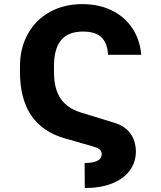

<svg xmlns="http://www.w3.org/2000/svg" viewBox="-20 -737 792 943"><path d="M479.5 20.5Q479.5 5.9 469.5 -2.7Q459.5 -11.2 433.6 -18.6L297.9 -57.6Q78.1 -120.6 78.1 -383.8V-411.1Q78.1 -500.5 116.7 -570.1Q155.3 -639.6 224.9 -678.2Q294.4 -716.8 383.8 -716.8Q464.8 -716.8 528.1 -686.3Q591.3 -655.8 629.2 -599.6Q667 -543.5 673.8 -467.8H510.7Q507.3 -526.9 477.5 -554.4Q447.8 -582 387.7 -582Q315.4 -582 280.3 -540Q245.1 -498 245.1 -412.1V-383.8Q245.1 -302.7 276.4 -254.9Q307.6 -207 374 -185.5L542 -133.8Q592.8 -118.7 619.6 -82.5Q646.5 -46.4 647.5 6.8Q647 61.5 616.2 102.1Q585.4 142.6 529.1 164.6Q472.7 186.5 396.5 186.5L395.5 63.5Q479.5 63.5 479.5 20.5Z"/></svg>

Font: Pretendard JP ExtraBold
Style: Regular
Weight: 800
Designer: Base glyphs from Inter by Rasmus Andersson; Hangeul glyphs from Noto Sans CJK(Source Han Sans) by Jang Soo-young and Kan
Foundry: Kil Hyung-jin
Version: Version 1.309